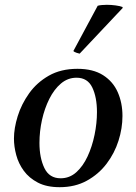

<svg xmlns="http://www.w3.org/2000/svg" viewBox="-20 -766 567 798"><path d="M489 -284Q489 -233 472.5 -181Q456 -129 423 -85.5Q390 -42 341 -15Q292 12 228 12Q174 12 137.5 -7Q101 -26 79 -56Q57 -86 47.5 -121.5Q38 -157 38 -190Q38 -233 53.5 -283Q69 -333 101 -378Q133 -423 183 -451.5Q233 -480 302 -480Q367 -480 408.5 -453.5Q450 -427 469.5 -382.5Q489 -338 489 -284ZM383 -300Q383 -362 363.5 -402.5Q344 -443 298 -443Q262 -443 233.5 -419Q205 -395 185 -355Q165 -315 154.5 -267.5Q144 -220 144 -172Q144 -110 164.5 -67.5Q185 -25 232 -25Q269 -25 297 -50Q325 -75 344 -116Q363 -157 373 -205.5Q383 -254 383 -300ZM489 -737 490 -733 311 -543Q309 -543 298.5 -546.5Q288 -550 285 -554L386 -742Q392 -744 402.5 -745Q413 -746 424 -746Q442 -746 460.5 -743.5Q479 -741 489 -737Z"/></svg>

Font: Tiro Telugu
Style: Italic
Weight: 400
Italic angle: -11°
Designer: Telugu: John Hudson & Fiona Ross, assisted by Kaja Sojewska. Latin: John Hudson with Paul Hanslow, assisted by Kaja Soje
Foundry: Tiro Typeworks Ltd.
Version: Version 1.52